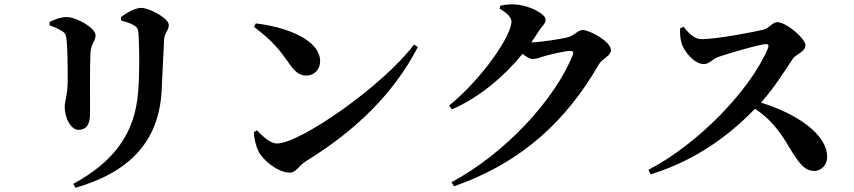

<svg xmlns="http://www.w3.org/2000/svg" viewBox="-20 -814 4010 902"><path d="M335 68C582 -3 725 -144 739 -383C742 -444 748 -572 751 -630C753 -660 773 -671 773 -697C773 -727 684 -777 642 -777C616 -777 575 -754 548 -734L549 -718C572 -711 594 -705 609 -695C628 -684 630 -673 631 -650C635 -593 636 -458 629 -383C614 -185 514 -54 324 50ZM213 -695C235 -687 256 -678 270 -669C285 -660 290 -652 292 -632C298 -591 298 -485 298 -436C298 -367 284 -338 284 -313C284 -254 316 -204 349 -204C383 -204 403 -226 403 -279C403 -347 402 -523 405 -566C407 -607 429 -622 429 -648C429 -684 337 -734 293 -734C267 -734 238 -723 213 -711Z M1182 -704 1173 -688C1269 -615 1294 -578 1341 -512C1366 -477 1387 -459 1419 -459C1458 -459 1484 -490 1484 -526C1484 -629 1320 -688 1182 -704ZM1925 -605C1781 -412 1390 -140 1282 -140C1246 -140 1211 -178 1187 -202L1173 -193C1173 -164 1183 -125 1195 -102C1215 -62 1285 -3 1342 -3C1371 -3 1384 -36 1416 -56C1648 -198 1830 -374 1943 -593Z M2101 42 2113 61C2440 -53 2646 -256 2793 -511C2811 -541 2850 -551 2850 -579C2850 -620 2748 -673 2718 -673C2696 -673 2679 -649 2654 -641C2626 -631 2511 -615 2476 -615C2489 -634 2502 -652 2513 -671C2530 -697 2543 -701 2543 -723C2543 -748 2466 -790 2400 -793C2367 -795 2349 -791 2330 -787L2327 -773C2359 -756 2383 -732 2383 -713C2383 -649 2252 -451 2090 -318L2103 -300C2232 -356 2348 -455 2435 -561C2453 -547 2469 -537 2481 -537C2500 -537 2516 -543 2537 -550C2566 -559 2638 -575 2659 -575C2671 -575 2676 -570 2671 -556C2587 -347 2355 -94 2101 42Z M3175 -681C3174 -654 3176 -628 3183 -608C3195 -571 3242 -513 3286 -513C3314 -513 3326 -537 3359 -548C3409 -565 3537 -603 3577 -607C3588 -607 3594 -603 3588 -588C3507 -393 3261 -138 3026 -16L3037 5C3280 -70 3435 -209 3527 -303C3620 -241 3659 -170 3705 -94C3739 -41 3765 -11 3804 -11C3844 -11 3866 -45 3866 -76C3866 -186 3719 -281 3555 -332C3620 -404 3672 -490 3706 -540C3718 -557 3764 -572 3764 -601C3764 -633 3674 -710 3631 -710C3610 -710 3593 -681 3568 -675C3520 -663 3345 -630 3276 -630C3242 -630 3214 -659 3192 -688Z"/></svg>

Font: Noto Serif KR
Style: Bold
Weight: 700
Designer: Ryoko NISHIZUKA 西塚涼子 (kana & ideographs); Frank Grießhammer (Latin, Greek & Cyrillic); Wenlong ZHANG 张文龙 (bopomofo); San
Foundry: Adobe
Version: Version 2.001;hotconv 1.1.0;makeotfexe 2.6.0